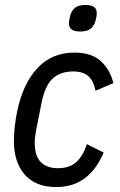

<svg xmlns="http://www.w3.org/2000/svg" viewBox="-20 -742 482 774"><path d="M206 12Q163 12 131 -1.5Q99 -15 78 -40Q57 -65 46.5 -98.5Q36 -132 36 -173Q36 -199 39.5 -231Q43 -263 49 -292Q72 -404 130.5 -467Q189 -530 280 -530Q349 -530 386.5 -495.5Q424 -461 437 -407L365 -376Q357 -417 335.5 -435.5Q314 -454 275 -454Q224 -454 192.5 -425.5Q161 -397 147 -325L125 -214Q123 -202 121.5 -190Q120 -178 120 -167Q120 -113 144.5 -88.5Q169 -64 213 -64Q261 -64 288.5 -89.5Q316 -115 330 -161L398 -127Q369 -59 322 -23.5Q275 12 206 12ZM303 -615Q258 -615 258 -647Q258 -654 259 -661Q260 -668 263 -679Q269 -700 283 -711Q297 -722 325 -722Q370 -722 370 -690Q370 -683 369 -676Q368 -669 365 -658Q359 -637 345 -626Q331 -615 303 -615Z"/></svg>

Font: IBM Plex Sans Cond Text
Style: Italic
Weight: 450
Width: 3
Italic angle: -11°
Designer: Mike Abbink, Paul van der Laan, Pieter van Rosmalen
Foundry: Bold Monday
Version: Version 1.3